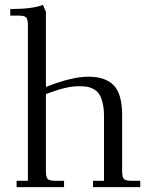

<svg xmlns="http://www.w3.org/2000/svg" viewBox="-20 -766 613 786"><path d="M22 -702.1V-729Q113.8 -729 155.8 -746.1L168 -717.8V-410.2Q274.9 -452.1 341.8 -452.1Q411.6 -452.1 445.8 -416.5Q480 -380.9 480 -294.9V-65.9Q480 -41 487.1 -33.4Q494.1 -25.9 519 -25.9H554.2V0H360.8V-25.9H405.8V-290Q405.8 -322.3 400.1 -345.2Q394.5 -368.2 385.7 -381.1Q377 -394 362.5 -401.6Q348.1 -409.2 334.5 -411.1Q320.8 -413.1 301.8 -413.1Q251 -413.1 168 -380.9V-65.9Q168 -41 175 -33.4Q182.1 -25.9 207 -25.9H242.2V0H47.9V-25.9H94.2V-662.1Q94.2 -687 87.2 -694.6Q80.1 -702.1 55.2 -702.1Z"/></svg>

Font: Dihjauti S
Style: Regular
Weight: 400
Designer: T. Christopher White
Version: Version 3.0.0